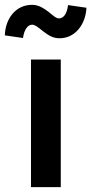

<svg xmlns="http://www.w3.org/2000/svg" viewBox="-60 -773 377 793"><path d="M68 0H191V-527H68ZM-40 -627 35 -616C40 -652 55 -671 73 -671C84 -671 94 -663 119 -643C143 -625 160 -615 186 -615C251 -615 294 -673 297 -741L221 -752C217 -716 202 -697 184 -697C172 -697 161 -707 138 -726C114 -743 97 -753 72 -753C5 -753 -38 -696 -40 -627Z"/></svg>

Font: Easer Grotesk Medium
Style: Regular
Weight: 500
Designer: Boardeaser, Bonnie Shaver-Troup, Thomas Jockin
Foundry: Lexend
Version: Version 1.001;Glyphs 3.1.2 (3151)